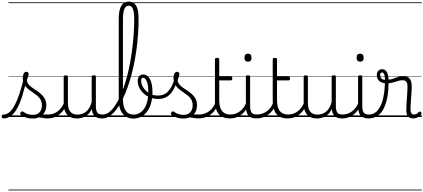

<svg xmlns="http://www.w3.org/2000/svg" viewBox="-104 -1444 5224 2369"><path d="M-59 17Q-72 17 -78 9.5Q-84 2 -84 -7Q-84 -16 -78 -23.5Q-72 -31 -60 -31Q-21 -31 12.5 -59.5Q46 -88 76.5 -144.5Q107 -201 135.5 -286Q164 -371 191 -483L226 -474Q199 -350 170 -258Q141 -166 106.5 -105Q72 -44 31 -13.5Q-10 17 -59 17ZM487 17Q454 17 427.5 11.5Q401 6 376 3.5Q351 1 322 12L343 -11Q380 -25 405.5 -29Q431 -33 451.5 -32Q472 -31 493 -31Q502 -31 506 -23.5Q510 -16 508.5 -7Q507 2 501.5 9.5Q496 17 487 17ZM298 19Q256 19 218 7Q180 -5 151 -27Q145 -33 144.5 -41.5Q144 -50 152 -59Q159 -68 166.5 -69.5Q174 -71 183 -65Q211 -45 238.5 -36Q266 -27 303 -27Q354 -27 383.5 -58.5Q413 -90 413 -144Q413 -186 396 -215.5Q379 -245 352 -266.5Q325 -288 295 -307.5Q265 -327 238 -350.5Q211 -374 194 -406Q177 -438 177 -485Q177 -511 187.5 -534.5Q198 -558 222 -558Q235 -558 242 -550.5Q249 -543 249 -530Q249 -519 243.5 -499.5Q238 -480 228 -456Q229 -427 247 -404.5Q265 -382 292 -363.5Q319 -345 349 -325Q379 -305 406 -280.5Q433 -256 450 -223Q467 -190 467 -144Q467 -71 421 -26Q375 19 298 19ZM0 895H550V905H0ZM0 -20H550V0H0ZM0 -505H550V-500H0ZM0 -1415H550V-1405H0Z M485 17Q474 17 468.5 9.5Q463 2 463.5 -7Q464 -16 471 -23.5Q478 -31 491 -31Q528 -31 559 -43Q590 -55 614 -75Q638 -95 656 -120Q674 -145 684 -172Q688 -183 697 -182.5Q706 -182 712 -174.5Q718 -167 715 -157Q704 -124 684 -93Q664 -62 635.5 -37Q607 -12 569 2.5Q531 17 485 17ZM550 895V905ZM550 -20V0ZM550 -505V-500ZM550 -1415V-1405Z M845 18Q797 18 760 -1.5Q723 -21 702.5 -61.5Q682 -102 682 -166V-496Q682 -505 688 -509.5Q694 -514 707 -514Q721 -514 727.5 -509.5Q734 -505 734 -496V-171Q734 -127 746.5 -95.5Q759 -64 785 -47Q811 -30 852 -30Q881 -30 908 -39Q935 -48 958 -66.5Q981 -85 999 -115Q1017 -145 1027 -186V-496Q1027 -506 1033.5 -510.5Q1040 -515 1054 -515Q1067 -515 1073 -510.5Q1079 -506 1079 -496V-137Q1079 -78 1097.5 -54.5Q1116 -31 1163 -31Q1173 -31 1177.5 -23.5Q1182 -16 1181.5 -7Q1181 2 1175 9.5Q1169 17 1157 17Q1127 17 1105 10.5Q1083 4 1067.5 -9Q1052 -22 1043 -41.5Q1034 -61 1030 -87L1029 -100Q1014 -66 992.5 -43Q971 -20 946.5 -7Q922 6 896 12Q870 18 845 18ZM550 895H1221V905H550ZM550 -20H1221V0H550ZM550 -505H1221V-500H550ZM550 -1415H1221V-1405H550Z M1157 17Q1145 17 1140 9.5Q1135 2 1136.5 -7Q1138 -16 1144.5 -23.5Q1151 -31 1163 -31Q1203 -31 1240.5 -58.5Q1278 -86 1313 -136.5Q1348 -187 1379.5 -256.5Q1411 -326 1437.5 -410.5Q1464 -495 1485 -591Q1506 -687 1521 -790.5Q1536 -894 1544 -1001.5Q1552 -1109 1552 -1215Q1552 -1228 1560 -1234.5Q1568 -1241 1579 -1241Q1590 -1241 1598 -1234.5Q1606 -1228 1606 -1215Q1606 -1118 1599 -1019Q1592 -920 1578.5 -823.5Q1565 -727 1545.5 -635.5Q1526 -544 1501 -460.5Q1476 -377 1446.5 -304Q1417 -231 1383.5 -172Q1350 -113 1313.5 -70.5Q1277 -28 1237.5 -5.5Q1198 17 1157 17ZM1221 895V905ZM1221 -20V0ZM1221 -505V-500ZM1221 -1415V-1405Z M1540 19Q1501 19 1468.5 4.5Q1436 -10 1411.5 -39Q1387 -68 1374 -111.5Q1361 -155 1361 -212V-1212Q1361 -1318 1392 -1371Q1423 -1424 1487 -1424Q1526 -1424 1553 -1401Q1580 -1378 1593 -1331.5Q1606 -1285 1606 -1216Q1606 -1203 1598 -1197Q1590 -1191 1579 -1191Q1568 -1191 1560 -1197Q1552 -1203 1552 -1216Q1552 -1270 1544.5 -1305Q1537 -1340 1522 -1357Q1507 -1374 1485 -1374Q1461 -1374 1445 -1357Q1429 -1340 1421 -1304Q1413 -1268 1413 -1212V-217Q1413 -171 1421.5 -136.5Q1430 -102 1446.5 -78Q1463 -54 1487.5 -42Q1512 -30 1545 -30Q1571 -30 1594.5 -38.5Q1618 -47 1638.5 -63.5Q1659 -80 1675 -103.5Q1691 -127 1702.5 -158Q1714 -189 1720 -227Q1726 -265 1726 -309Q1726 -398 1706.5 -441.5Q1687 -485 1663 -485Q1652 -485 1647.5 -495Q1643 -505 1647 -515Q1651 -525 1663 -525Q1691 -525 1712.5 -509Q1734 -493 1748.5 -464Q1763 -435 1770 -395.5Q1777 -356 1777 -309Q1777 -261 1770 -218Q1763 -175 1749.5 -138.5Q1736 -102 1715.5 -73Q1695 -44 1669 -23.5Q1643 -3 1611 8Q1579 19 1540 19ZM1221 895H1860V905H1221ZM1221 -20H1860V0H1221ZM1221 -505H1860V-500H1221ZM1221 -1415H1860V-1405H1221Z M1844 -223Q1792 -223 1747 -241.5Q1702 -260 1667.5 -291.5Q1633 -323 1614 -363.5Q1595 -404 1595 -448Q1595 -483 1614 -504Q1633 -525 1663 -525Q1676 -525 1680.5 -515Q1685 -505 1681 -495Q1677 -485 1663 -485Q1651 -485 1644.5 -476Q1638 -467 1638 -447Q1638 -414 1653.5 -382Q1669 -350 1696.5 -323.5Q1724 -297 1761.5 -281Q1799 -265 1844 -265Q1887 -265 1919.5 -280Q1952 -295 1976.5 -323Q2001 -351 2019.5 -391.5Q2038 -432 2053 -483Q2057 -494 2066.5 -493Q2076 -492 2084 -485Q2092 -478 2089 -468Q2066 -392 2035 -336.5Q2004 -281 1958 -252Q1912 -223 1844 -223ZM1860 895V905ZM1860 -20V0ZM1860 -505V-500ZM1860 -1415V-1405Z M2347 17Q2314 17 2287.5 11.5Q2261 6 2236 3.5Q2211 1 2182 12L2203 -11Q2240 -25 2265.5 -29Q2291 -33 2311.5 -32Q2332 -31 2353 -31Q2362 -31 2366 -23.5Q2370 -16 2368.5 -7Q2367 2 2361.5 9.5Q2356 17 2347 17ZM2158 19Q2116 19 2078 7Q2040 -5 2011 -27Q2005 -33 2004.5 -41.5Q2004 -50 2012 -59Q2019 -68 2026.5 -69.5Q2034 -71 2043 -65Q2071 -45 2098.5 -36Q2126 -27 2163 -27Q2214 -27 2243.5 -58.5Q2273 -90 2273 -144Q2273 -186 2256 -215.5Q2239 -245 2212 -266.5Q2185 -288 2155 -307.5Q2125 -327 2098 -350.5Q2071 -374 2054 -406Q2037 -438 2037 -485Q2037 -511 2047.5 -534.5Q2058 -558 2082 -558Q2095 -558 2102 -550.5Q2109 -543 2109 -530Q2109 -519 2103.5 -499.5Q2098 -480 2088 -456Q2089 -427 2107 -404.5Q2125 -382 2152 -363.5Q2179 -345 2209 -325Q2239 -305 2266 -280.5Q2293 -256 2310 -223Q2327 -190 2327 -144Q2327 -71 2281 -26Q2235 19 2158 19ZM1860 895H2410V905H1860ZM1860 -20H2410V0H1860ZM1860 -505H2410V-500H1860ZM1860 -1415H2410V-1405H1860Z M2345 17Q2334 17 2328.5 9.5Q2323 2 2323.5 -7Q2324 -16 2331 -23.5Q2338 -31 2351 -31Q2388 -31 2420.5 -42.5Q2453 -54 2479.5 -74Q2506 -94 2525 -121.5Q2544 -149 2554 -182Q2557 -193 2566.5 -192Q2576 -191 2582.5 -184Q2589 -177 2586 -167Q2574 -125 2552 -91.5Q2530 -58 2498.5 -33.5Q2467 -9 2428 4Q2389 17 2345 17ZM2410 895V905ZM2410 -20V0ZM2410 -505V-500ZM2410 -1415V-1405Z M2734 17Q2683 17 2647.5 2Q2612 -13 2590.5 -41.5Q2569 -70 2558.5 -110Q2548 -150 2548 -201V-711Q2548 -721 2554.5 -725.5Q2561 -730 2574 -730Q2588 -730 2594.5 -725.5Q2601 -721 2601 -711V-500H2742Q2753 -500 2757.5 -494.5Q2762 -489 2762 -476Q2762 -464 2757.5 -458Q2753 -452 2742 -452H2601V-213Q2601 -175 2607 -142Q2613 -109 2628.5 -84.5Q2644 -60 2671 -45.5Q2698 -31 2741 -31Q2751 -31 2756 -23.5Q2761 -16 2760.5 -7Q2760 2 2753.5 9.5Q2747 17 2734 17ZM2410 895H2798V905H2410ZM2410 -20H2798V0H2410ZM2410 -505H2798V-500H2410ZM2410 -1415H2798V-1405H2410Z M2733 17Q2722 17 2716.5 9.5Q2711 2 2711.5 -7Q2712 -16 2719 -23.5Q2726 -31 2739 -31Q2776 -31 2807 -43Q2838 -55 2862 -75Q2886 -95 2904 -120Q2922 -145 2932 -172Q2936 -183 2945 -182.5Q2954 -182 2960 -174.5Q2966 -167 2963 -157Q2952 -124 2932 -93Q2912 -62 2883.5 -37Q2855 -12 2817 2.5Q2779 17 2733 17ZM2798 895V905ZM2798 -20V0ZM2798 -505V-500ZM2798 -1415V-1405Z M3060 17Q3022 17 2996.5 6.5Q2971 -4 2956.5 -24Q2942 -44 2936 -72.5Q2930 -101 2930 -137V-496Q2930 -506 2936 -510.5Q2942 -515 2955 -515Q2969 -515 2975.5 -510.5Q2982 -506 2982 -496V-137Q2982 -82 2998.5 -56.5Q3015 -31 3066 -31Q3075 -31 3079.5 -23.5Q3084 -16 3083.5 -7Q3083 2 3077.5 9.5Q3072 17 3060 17ZM2956 -683Q2934 -683 2923 -695.5Q2912 -708 2912 -732Q2912 -757 2923 -769.5Q2934 -782 2956 -782Q2977 -782 2988 -769.5Q2999 -757 2999 -732Q3000 -707 2988.5 -695Q2977 -683 2956 -683ZM2798 895H3123V905H2798ZM2798 -20H3123V0H2798ZM2798 -505H3123V-500H2798ZM2798 -1415H3123V-1405H2798Z M3058 17Q3047 17 3041.5 9.5Q3036 2 3036.5 -7Q3037 -16 3044 -23.5Q3051 -31 3064 -31Q3101 -31 3133.5 -42.5Q3166 -54 3192.5 -74Q3219 -94 3238 -121.5Q3257 -149 3267 -182Q3270 -193 3279.5 -192Q3289 -191 3295.5 -184Q3302 -177 3299 -167Q3287 -125 3265 -91.5Q3243 -58 3211.5 -33.5Q3180 -9 3141 4Q3102 17 3058 17ZM3123 895V905ZM3123 -20V0ZM3123 -505V-500ZM3123 -1415V-1405Z M3447 17Q3396 17 3360.5 2Q3325 -13 3303.5 -41.5Q3282 -70 3271.5 -110Q3261 -150 3261 -201V-711Q3261 -721 3267.5 -725.5Q3274 -730 3287 -730Q3301 -730 3307.5 -725.5Q3314 -721 3314 -711V-500H3455Q3466 -500 3470.5 -494.5Q3475 -489 3475 -476Q3475 -464 3470.5 -458Q3466 -452 3455 -452H3314V-213Q3314 -175 3320 -142Q3326 -109 3341.5 -84.5Q3357 -60 3384 -45.5Q3411 -31 3454 -31Q3464 -31 3469 -23.5Q3474 -16 3473.5 -7Q3473 2 3466.5 9.5Q3460 17 3447 17ZM3123 895H3511V905H3123ZM3123 -20H3511V0H3123ZM3123 -505H3511V-500H3123ZM3123 -1415H3511V-1405H3123Z M3446 17Q3435 17 3429.5 9.5Q3424 2 3424.5 -7Q3425 -16 3432 -23.5Q3439 -31 3452 -31Q3489 -31 3520 -43Q3551 -55 3575 -75Q3599 -95 3617 -120Q3635 -145 3645 -172Q3649 -183 3658 -182.5Q3667 -182 3673 -174.5Q3679 -167 3676 -157Q3665 -124 3645 -93Q3625 -62 3596.5 -37Q3568 -12 3530 2.5Q3492 17 3446 17ZM3511 895V905ZM3511 -20V0ZM3511 -505V-500ZM3511 -1415V-1405Z M3806 18Q3758 18 3721 -1.5Q3684 -21 3663.5 -61.5Q3643 -102 3643 -166V-496Q3643 -505 3649 -509.5Q3655 -514 3668 -514Q3682 -514 3688.5 -509.5Q3695 -505 3695 -496V-171Q3695 -127 3707.5 -95.5Q3720 -64 3746 -47Q3772 -30 3813 -30Q3842 -30 3869 -39Q3896 -48 3919 -66.5Q3942 -85 3960 -115Q3978 -145 3988 -186V-496Q3988 -506 3994.5 -510.5Q4001 -515 4015 -515Q4028 -515 4034 -510.5Q4040 -506 4040 -496V-137Q4040 -78 4058.5 -54.5Q4077 -31 4124 -31Q4134 -31 4138.5 -23.5Q4143 -16 4142.5 -7Q4142 2 4136 9.5Q4130 17 4118 17Q4088 17 4066 10.5Q4044 4 4028.5 -9Q4013 -22 4004 -41.5Q3995 -61 3991 -87L3990 -100Q3975 -66 3953.5 -43Q3932 -20 3907.5 -7Q3883 6 3857 12Q3831 18 3806 18ZM3511 895H4182V905H3511ZM3511 -20H4182V0H3511ZM3511 -505H4182V-500H3511ZM3511 -1415H4182V-1405H3511Z M4117 17Q4106 17 4100.5 9.5Q4095 2 4095.5 -7Q4096 -16 4103 -23.5Q4110 -31 4123 -31Q4160 -31 4191 -43Q4222 -55 4246 -75Q4270 -95 4288 -120Q4306 -145 4316 -172Q4320 -183 4329 -182.5Q4338 -182 4344 -174.5Q4350 -167 4347 -157Q4336 -124 4316 -93Q4296 -62 4267.5 -37Q4239 -12 4201 2.5Q4163 17 4117 17ZM4182 895V905ZM4182 -20V0ZM4182 -505V-500ZM4182 -1415V-1405Z M4444 17Q4406 17 4380.5 6.5Q4355 -4 4340.5 -24Q4326 -44 4320 -72.5Q4314 -101 4314 -137V-496Q4314 -506 4320 -510.5Q4326 -515 4339 -515Q4353 -515 4359.5 -510.5Q4366 -506 4366 -496V-137Q4366 -82 4382.5 -56.5Q4399 -31 4450 -31Q4459 -31 4463.5 -23.5Q4468 -16 4467.5 -7Q4467 2 4461.5 9.5Q4456 17 4444 17ZM4340 -683Q4318 -683 4307 -695.5Q4296 -708 4296 -732Q4296 -757 4307 -769.5Q4318 -782 4340 -782Q4361 -782 4372 -769.5Q4383 -757 4383 -732Q4384 -707 4372.5 -695Q4361 -683 4340 -683ZM4182 895H4507V905H4182ZM4182 -20H4507V0H4182ZM4182 -505H4507V-500H4182ZM4182 -1415H4507V-1405H4182Z M4445 17Q4432 17 4426.5 9.5Q4421 2 4422.5 -7Q4424 -16 4431.5 -23.5Q4439 -31 4451 -31Q4490 -31 4524 -53.5Q4558 -76 4585 -125Q4612 -174 4628 -253.5Q4644 -333 4646 -447Q4646 -453 4653 -456Q4660 -459 4668.5 -458Q4677 -457 4684 -452.5Q4691 -448 4691 -438Q4690 -312 4671 -225Q4652 -138 4619 -84.5Q4586 -31 4541.5 -7Q4497 17 4445 17ZM4507 895H4532V905H4507ZM4507 -20H4532V0H4507ZM4507 -505H4532V-500H4507ZM4507 -1415H4532V-1405H4507Z M4994 17Q4973 17 4957.5 10.5Q4942 4 4931 -8.5Q4920 -21 4914.5 -39.5Q4909 -58 4909 -84Q4909 -116 4911.5 -153.5Q4914 -191 4916.5 -230Q4919 -269 4921.5 -306Q4924 -343 4924 -374Q4924 -419 4908.5 -436.5Q4893 -454 4862 -454Q4839 -454 4818 -448Q4797 -442 4774.5 -434.5Q4752 -427 4725 -421.5Q4698 -416 4662 -416Q4627 -416 4600.5 -428.5Q4574 -441 4559.5 -463.5Q4545 -486 4545 -517Q4545 -547 4562 -568.5Q4579 -590 4610 -590Q4640 -590 4658 -570Q4676 -550 4683 -520.5Q4690 -491 4690 -462Q4712 -462 4733.5 -468.5Q4755 -475 4776.5 -483.5Q4798 -492 4821.5 -498Q4845 -504 4871 -504Q4907 -504 4930 -491Q4953 -478 4964.5 -449.5Q4976 -421 4976 -376Q4976 -345 4973.5 -308.5Q4971 -272 4968.5 -233.5Q4966 -195 4963.5 -160Q4961 -125 4961 -96Q4961 -64 4971 -47.5Q4981 -31 5003 -31Q5014 -31 5024 -34Q5034 -37 5044 -44.5Q5054 -52 5064 -62Q5070 -68 5077 -67.5Q5084 -67 5090 -60Q5096 -54 5097 -47.5Q5098 -41 5094 -34Q5083 -19 5066.5 -7Q5050 5 5031.5 11Q5013 17 4994 17ZM4647 -459Q4647 -479 4643.5 -500Q4640 -521 4632 -535.5Q4624 -550 4611 -550Q4598 -550 4592.5 -541.5Q4587 -533 4587 -518Q4587 -494 4602 -476.5Q4617 -459 4647 -459ZM4532 895H5100V905H4532ZM4532 -20H5100V0H4532ZM4532 -505H5100V-500H4532ZM4532 -1415H5100V-1405H4532Z"/></svg>

Font: Playwrite BE WAL Guides
Style: Regular
Weight: 400
Designer: Veronika Burian, José Scaglione
Foundry: TypeTogether
Version: Version 1.003